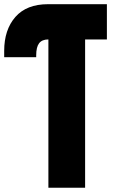

<svg xmlns="http://www.w3.org/2000/svg" viewBox="-22 -879 531 899"><path d="M376.5 0H204.6V-694.3H204.1Q174.8 -694.3 161.1 -676.5Q147.5 -658.7 147.5 -620.1V-611.3H-2.4V-640.6Q-2.4 -739.7 50 -799.6Q102.5 -859.4 203.1 -859.4H478.5V-694.3H376.5Z"/></svg>

Font: Anton
Style: Regular
Weight: 400
Designer: Vernon Adams, Tural Alisoy
Foundry: Vernon Adams
Version: Version 2.300